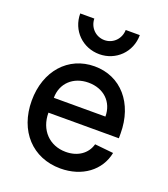

<svg xmlns="http://www.w3.org/2000/svg" viewBox="-138 -834 828 948"><g transform="rotate(20 276.0 -360.5)"><path d="M289 16C403 16 489 -48 508 -145L410 -155C396 -103 349 -70 286 -70C200 -70 140 -132 140 -223H510V-248C510 -407 415 -516 277 -516C139 -516 42 -407 42 -251C42 -92 142 16 289 16ZM411 -301H140C140 -377 196 -430 276 -430C356 -430 411 -378 411 -301ZM277 -580C363 -580 433 -647 433 -737H359C358 -690 322 -654 277 -654C231 -654 195 -690 194 -737H120C120 -647 189 -580 277 -580Z"/></g></svg>

Font: Uncut Sans Medium
Style: Regular
Weight: 500
Designer: Kasper Nordkvist
Foundry: UNCUT.wtf
Version: Version 1.304;Glyphs 3.2 (3246)